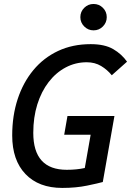

<svg xmlns="http://www.w3.org/2000/svg" viewBox="-20 -922 650 952"><path d="M288.6 9.8Q171.9 9.8 106.2 -59.1Q40.5 -127.9 40.5 -250.5Q40.5 -348.1 67.6 -430.7Q94.7 -513.2 145.5 -574.5Q196.3 -635.7 268.1 -669.4Q339.8 -703.1 429.7 -703.1Q499 -703.1 541.3 -678.5Q583.5 -653.8 609.9 -616.2L534.2 -548.8Q512.2 -576.2 481.4 -594.7Q450.7 -613.3 410.2 -613.3Q354 -613.3 305.7 -587.6Q257.3 -562 221.2 -515.1Q185.1 -468.3 165 -404.3Q145 -340.3 145 -263.2Q145 -80.1 311 -80.1Q360.8 -80.1 400.9 -89.1Q440.9 -98.1 466.8 -104.5L489.7 -19.5Q467.3 -13.2 412.1 -1.7Q356.9 9.8 288.6 9.8ZM388.2 -19.5 445.8 -346.7H547.4L489.7 -19.5ZM298.3 -253.9 314.5 -346.7H544.4L528.3 -253.9ZM443.8 -771.5Q417 -771.5 397.7 -790.8Q378.4 -810.1 378.4 -836.9Q378.4 -864.3 397.7 -883.3Q417 -902.3 443.8 -902.3Q471.2 -902.3 490.2 -883.3Q509.3 -864.3 509.3 -836.9Q509.3 -810.1 490.2 -790.8Q471.2 -771.5 443.8 -771.5Z"/></svg>

Font: Cascadia Code
Style: Italic
Weight: 400
Italic angle: -10°
Designer: Aaron Bell
Foundry: Saja Typeworks
Version: Version 2407.024